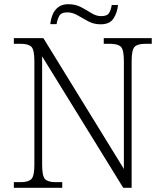

<svg xmlns="http://www.w3.org/2000/svg" viewBox="-20 -896 782 916"><path d="M46 0V-27H79Q115 -27 129.5 -41.5Q144 -56 144 -110V-605Q144 -659 129.5 -673Q115 -687 79 -687H46V-714H187L571 -90V-605Q571 -659 556.5 -673Q542 -687 506 -687H475V-714H704V-687H673Q636 -687 622 -672.5Q608 -658 608 -604V0H568L181 -627V-110Q181 -56 195 -41.5Q209 -27 245 -27H277V0ZM460 -780Q427 -780 400.5 -794.5Q374 -809 350 -823Q326 -837 301 -837Q271 -837 262 -819Q253 -801 250 -781H220Q222 -803 230.5 -825Q239 -847 257.5 -861.5Q276 -876 306 -876Q340 -876 366.5 -862Q393 -848 416 -833.5Q439 -819 463 -819Q492 -819 501 -835Q510 -851 513 -872H543Q540 -837 522 -808.5Q504 -780 460 -780Z"/></svg>

Font: Noto Serif Tibetan ExtraLight
Style: Regular
Weight: 200
Designer: Monotype Design Team
Foundry: Monotype Imaging Inc.
Version: Version 2.103; ttfautohint (v1.8.4.7-5d5b)